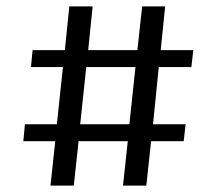

<svg xmlns="http://www.w3.org/2000/svg" viewBox="-20 -612 666 601"><path d="M138 -31 153 -170H53L58 -223H158L177 -402H77L82 -455H183L197 -592H270L256 -455H410L425 -592H497L483 -455H585L579 -402H477L459 -223H561L555 -170H453L438 -31H365L380 -170H226L211 -31ZM231 -223H385L404 -402H250Z"/></svg>

Font: Karla
Style: Regular
Weight: 400
Designer: Jonathan Pinhorn
Version: Version 2.004;gftools[0.9.33]